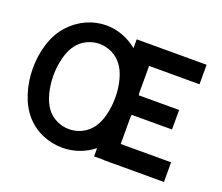

<svg xmlns="http://www.w3.org/2000/svg" viewBox="-127 -954 1334 1156"><g transform="rotate(20 540.0 -375.5)"><path d="M694.8 -450 696.9 -437.5H955.2V-312.5H696.9L694.8 -296.9V-125H1017.7V1H632.3V0H569.8V-53.1Q527.1 -18.8 476 -1Q425 16.7 370.8 16.7Q304.2 16.7 242.2 -9.9Q180.2 -36.5 135.4 -87.5Q90.6 -138.5 66.1 -214.6Q41.7 -290.6 41.7 -374Q41.7 -457.3 66.1 -533.3Q90.6 -609.4 138.5 -661.5Q185.4 -712.5 245.8 -739.6Q306.2 -766.7 370.8 -766.7Q424 -766.7 475 -747.9Q526 -729.2 569.8 -693.8V-750H1017.7V-625H694.8ZM568.8 -375Q568.8 -434.4 554.7 -488Q540.6 -541.7 514.6 -576Q487.5 -611.5 449.5 -629.7Q411.5 -647.9 369.8 -647.9Q329.2 -647.9 291.1 -629.7Q253.1 -611.5 227.1 -577.1Q201 -541.7 187 -488Q172.9 -434.4 172.9 -375Q172.9 -315.6 187 -262Q201 -208.3 227.1 -172.9Q253.1 -138.5 291.1 -120.3Q329.2 -102.1 370.8 -102.1Q412.5 -102.1 450.5 -120.3Q488.5 -138.5 515.6 -174Q541.7 -209.4 555.2 -263Q568.8 -316.7 568.8 -375Z"/></g></svg>

Font: Vladivostok Bold
Style: Regular
Weight: 700
Width: 4
Designer: Michael Sharanda
Foundry: Michael Sharanda
Version: Version 1.005